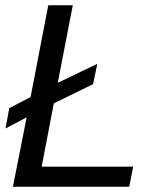

<svg xmlns="http://www.w3.org/2000/svg" viewBox="-20 -708 596 728"><path d="M184 -316 138 -76H485L470 0H29L81 -263L1 -221L15 -298L96 -340L163 -688H256L199 -394L349 -466L333 -389Z"/></svg>

Font: Libra Sans
Style: Italic
Weight: 400
Italic angle: -12°
Foundry: Context Ltd
Version: Version 1.002